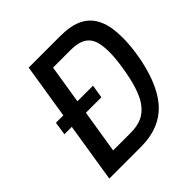

<svg xmlns="http://www.w3.org/2000/svg" viewBox="-185 -846 992 992"><g transform="rotate(-45 311.5 -350.0)"><path d="M602 -591C569 -672 498 -700 399 -700H169L121 -399H67L56 -326H110L58 0H288C387 0 460 -32 512 -94C561 -152 595 -244 612 -350C619 -393 622 -431 622 -466C622 -516 616 -558 602 -591ZM447 -157C411 -107 367 -89 302 -89H175L213 -326H326L338 -399H224L258 -611H385C439 -611 491 -600 511 -541C517 -521 521 -494 521 -463C521 -430 517 -392 510 -350C496 -262 475 -196 447 -157Z"/></g></svg>

Font: Arthouse Owned Medium
Style: Italic
Weight: 500
Italic angle: -10°
Designer: Jeremy Tribby
Foundry: Tribby Type
Version: Version 1.000;PS 001.000;hotconv 1.0.88;makeotf.lib2.5.64775